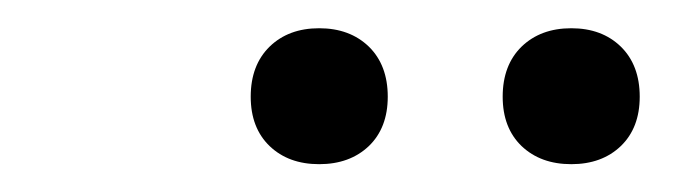

<svg xmlns="http://www.w3.org/2000/svg" viewBox="-20 -780 492 138"><path d="M390.6 -662Q368.6 -662 354.9 -675Q341.3 -688.1 341.3 -710.5Q341.3 -733.2 354.9 -746.5Q368.6 -759.7 390.6 -759.7Q412.6 -759.7 426.2 -746.5Q439.8 -733.2 439.8 -710.5Q439.8 -688.1 426.2 -675Q412.6 -662 390.6 -662ZM209.4 -662Q187.4 -662 173.8 -675Q160.2 -688.1 160.2 -710.5Q160.2 -733.2 173.8 -746.5Q187.4 -759.7 209.4 -759.7Q231.4 -759.7 245.1 -746.5Q258.7 -733.2 258.7 -710.5Q258.7 -688.1 245.1 -675Q231.4 -662 209.4 -662Z"/></svg>

Font: Encode Sans SC Condensed Thin
Style: Regular
Weight: 100
Width: 3
Designer: Multiple Designers
Foundry: Impallari Type
Version: Version 3.002